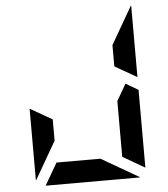

<svg xmlns="http://www.w3.org/2000/svg" viewBox="-62 -1021 940 1077"><g transform="rotate(-5 408.0 -483.0)"><path d="M99 -438 223 -367V-247L100 -34Q100 -35 99.5 -37.5Q99 -40 99 -41ZM647 -531 717 -490V-52L593 -124V-438ZM593 -633V-753L716 -966Q716 -965 716.5 -962.5Q717 -960 717 -959V-562ZM470 -124 683 -1Q682 -1 679.5 -0.5Q677 0 676 0H151L223 -124Z"/></g></svg>

Font: DSEG7 Modern Mini
Style: Bold
Weight: 700
Designer: Keshikan(Twitter:@keshinomi_88pro)
Version: Version 0.46